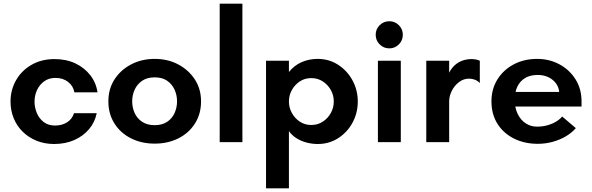

<svg xmlns="http://www.w3.org/2000/svg" viewBox="-20 -770 3206 1040"><path d="M273 10Q222 10 178.5 -7.5Q135 -25 103 -56.5Q71 -88 54 -130Q37 -172 37 -220Q37 -283 67 -335.5Q97 -388 151 -419Q205 -450 275 -450Q339 -450 388.5 -426.5Q438 -403 469.5 -362Q501 -321 508 -270H383Q376 -306 348 -327Q320 -348 281 -348Q244 -348 218.5 -329Q193 -310 180 -281Q167 -252 167 -219Q167 -189 179 -159Q191 -129 216 -109.5Q241 -90 278 -90Q316 -90 343.5 -107.5Q371 -125 381 -157H504Q494 -108 462.5 -70.5Q431 -33 382.5 -11.5Q334 10 273 10Z M818 8Q747 8 690 -20.5Q633 -49 600 -101Q567 -153 567 -221Q567 -288 600 -339.5Q633 -391 690 -421Q747 -451 818 -451Q889 -451 945.5 -421Q1002 -391 1035.5 -339.5Q1069 -288 1069 -221Q1069 -153 1036 -101Q1003 -49 946 -20.5Q889 8 818 8ZM818 -92Q859 -92 886 -110.5Q913 -129 926 -158.5Q939 -188 939 -221Q939 -255 925.5 -284.5Q912 -314 885.5 -332.5Q859 -351 818 -351Q777 -351 750 -332.5Q723 -314 709.5 -284.5Q696 -255 696 -221Q696 -188 709 -158.5Q722 -129 749.5 -110.5Q777 -92 818 -92Z M1170 0V-750H1293V0Z M1421 250V-441H1545V-380Q1574 -416 1614 -433.5Q1654 -451 1701 -451Q1763 -451 1812.5 -418.5Q1862 -386 1890 -333.5Q1918 -281 1918 -220Q1918 -159 1890 -106.5Q1862 -54 1812.5 -22Q1763 10 1701 10Q1670 10 1640 2Q1610 -6 1585.5 -21.5Q1561 -37 1545 -60V250ZM1666 -93Q1701 -93 1728.5 -111Q1756 -129 1772 -158Q1788 -187 1788 -220Q1788 -254 1772 -282.5Q1756 -311 1728.5 -329Q1701 -347 1666 -347Q1631 -347 1604 -329Q1577 -311 1561 -282.5Q1545 -254 1545 -220Q1545 -187 1561 -158Q1577 -129 1604 -111Q1631 -93 1666 -93Z M2027 0V-441H2151V0ZM2089 -508Q2058 -508 2036.5 -529.5Q2015 -551 2015 -582Q2015 -612 2036.5 -633.5Q2058 -655 2089 -655Q2119 -655 2140.5 -633.5Q2162 -612 2162 -582Q2162 -551 2140.5 -529.5Q2119 -508 2089 -508Z M2289 0V-441H2413V-376Q2425 -400 2443 -416.5Q2461 -433 2484.5 -441.5Q2508 -450 2534 -450Q2544 -450 2556.5 -448Q2569 -446 2579 -441V-320Q2567 -333 2551.5 -338.5Q2536 -344 2520 -344Q2491 -344 2466.5 -325.5Q2442 -307 2427.5 -278.5Q2413 -250 2413 -220V0Z M2893 9Q2821 9 2764 -19.5Q2707 -48 2674.5 -99.5Q2642 -151 2642 -221Q2642 -288 2674.5 -340Q2707 -392 2763 -421.5Q2819 -451 2890 -451Q2955 -451 3009.5 -422Q3064 -393 3097 -341Q3130 -289 3130 -221V-193H2742V-272H3009Q3005 -312 2972.5 -338Q2940 -364 2892 -364Q2852 -364 2824.5 -347.5Q2797 -331 2782.5 -301Q2768 -271 2768 -231Q2768 -186 2784 -153Q2800 -120 2827.5 -102Q2855 -84 2888 -84Q2919 -84 2945.5 -91.5Q2972 -99 2992.5 -111.5Q3013 -124 3025 -139L3099 -76Q3079 -52 3046.5 -32.5Q3014 -13 2974.5 -2Q2935 9 2893 9Z"/></svg>

Font: Teachers SemiBold
Style: Regular
Weight: 600
Version: Version 1.001